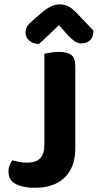

<svg xmlns="http://www.w3.org/2000/svg" viewBox="-20 -856 453 889"><path d="M185.5 -289.7H328.6V-169.1Q328.6 -109.8 305.7 -68.8Q282.9 -27.9 241 -7.1Q199 13.6 140.8 13.6Q86.8 13.6 53.1 -3.8Q19.3 -21.3 19.3 -61.8Q19.3 -79.7 25.3 -93Q31.3 -106.3 37.6 -114Q55.3 -108.9 71.5 -105.9Q87.7 -102.9 105.7 -102.9Q146.8 -102.9 166.2 -123.2Q185.5 -143.6 185.5 -185.7ZM328.6 -230.7H185.5V-607.3Q195.2 -609.3 214.2 -612.5Q233.3 -615.6 251.6 -615.6Q292.1 -615.6 310.3 -601.5Q328.6 -587.4 328.6 -548.3ZM252.9 -739.8Q231.6 -719.5 207.8 -696.3Q183.9 -673.1 159.6 -652.4Q133.3 -653.1 115.7 -667.9Q98.1 -682.6 98.1 -705.2Q98.1 -723.1 107.3 -736.1Q116.4 -749.1 138 -766.7L177.2 -801.2Q221 -835.8 254.5 -835.8Q277.1 -835.8 295.1 -827.3Q313 -818.8 331.6 -799.2L412.9 -714.1Q412.9 -685.3 397.5 -670.2Q382.1 -655.1 355.8 -655.1Q338.9 -655.1 324.3 -665.7Q309.7 -676.3 289.1 -698.9Z"/></svg>

Font: Baloo Tammudu 2
Style: Regular
Weight: 400
Designer: Maithili Shingre, Omkar Shende and Ek Type
Foundry: Ek Type
Version: Version 1.700